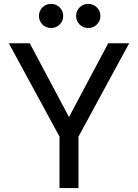

<svg xmlns="http://www.w3.org/2000/svg" viewBox="-20 -961 705 981"><path d="M381 0H284V-263L25 -740H132L350 -330H315L533 -740H640L381 -263ZM431 -818Q404 -818 386.5 -836Q369 -854 369 -879Q369 -905 386.5 -923Q404 -941 431 -941Q457 -941 475 -923Q493 -905 493 -879Q493 -854 475 -836Q457 -818 431 -818ZM241 -818Q214 -818 196.5 -836Q179 -854 179 -879Q179 -905 196.5 -923Q214 -941 241 -941Q267 -941 285 -923Q303 -905 303 -879Q303 -854 285 -836Q267 -818 241 -818Z"/></svg>

Font: Be Vietnam Pro Variable Thin
Style: Regular
Weight: 100
Designer: Lam Bao, Tony Le, Vietanh Nguyen
Foundry: Yellow Type Foundry
Version: Version 1.002